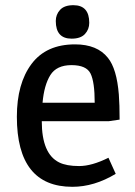

<svg xmlns="http://www.w3.org/2000/svg" viewBox="-20 -708 521 740"><path d="M269 -537Q355 -537 396 -485Q430 -443 438 -344Q441 -305 441 -247L400 -241H141Q141 -115 208 -82Q236 -68 285 -68Q334 -68 398 -100L426 -38Q343 12 259 12Q45 12 45 -258Q45 -386 101.5 -461.5Q158 -537 269 -537ZM144 -312H345Q345 -392 329 -424.5Q313 -457 255.5 -457Q198 -457 174 -418.5Q150 -380 144 -312ZM256 -559Q195 -559 195 -627Q195 -652 211.5 -670Q228 -688 263 -688Q324 -688 324 -620Q324 -595 307.5 -577Q291 -559 256 -559Z"/></svg>

Font: Magra
Style: Regular
Weight: 400
Designer: Viviana Monsalve
Foundry: Viviana Monsalve
Version: Version 1.001